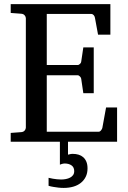

<svg xmlns="http://www.w3.org/2000/svg" viewBox="-20 -691 623 936"><path d="M406.7 129.9Q406.7 153.3 397.9 170.9Q389.2 188.5 373.8 200.7Q358.4 212.9 337.2 219Q315.9 225.1 290.5 225.1Q277.3 225.1 264.4 223.6Q251.5 222.2 240.7 220.2Q228 218.3 216.8 214.8V175.8Q227.1 178.2 237.8 180.2Q247.1 181.6 257.6 182.9Q268.1 184.1 277.8 184.1Q289.6 184.1 301 181.9Q312.5 179.7 321.5 175Q330.6 170.4 336.2 162.6Q341.8 154.8 341.8 143.1Q341.8 124.5 328.6 115.2Q315.4 106 294.9 106Q291 106 287.1 106.9Q283.2 107.9 279.8 108.9L272 111.8V0H32.2V-43L84 -46.9Q94.7 -47.9 100.3 -54.7Q106 -61.5 106 -68.8V-602.1Q106 -609.4 100.3 -616.2Q94.7 -623 84 -624L32.2 -627.9V-670.9H518.1V-522H458L442.9 -604Q441.9 -611.3 436.8 -617.2Q431.6 -623 424.8 -623H208V-374H357.9Q364.7 -374 370.4 -379.9Q376 -385.7 376 -391.1L386.2 -460H437V-236.8H386.2L376 -306.2Q376 -311.5 370.1 -317.9Q364.3 -324.2 357.9 -324.2H208V-48.8H460.9Q467.3 -48.8 472.7 -55.7Q478 -62.5 479 -67.9L497.1 -167H550.8V0H311.5V63Q316.9 62 321.8 60.5Q326.7 59.1 335 59.1Q350.1 59.1 363 63Q376 66.9 385.7 75.4Q395.5 84 401.1 97.4Q406.7 110.8 406.7 129.9Z"/></svg>

Font: Charis SIL APac
Style: Regular
Weight: 400
Foundry: SIL International
Version: Version 5.000